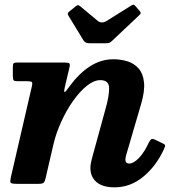

<svg xmlns="http://www.w3.org/2000/svg" viewBox="-20 -788 756 823"><path d="M338 -614.5 273 -721.5Q266.5 -731 277.5 -739L304.5 -761Q312 -766.5 315 -766Q318 -765.5 324.5 -760.5L398.5 -699Q415.5 -685 437.5 -698.5L543 -764.5Q550.5 -769 553.8 -767.5Q557 -766 562 -760.5L578.5 -741Q583.5 -735 583.2 -731.8Q583 -728.5 576 -722L460.5 -613Q454.5 -607 449.2 -604.8Q444 -602.5 432.5 -602.5H366.5Q353.5 -602.5 347.8 -605.5Q342 -608.5 338 -614.5ZM54 -520H257Q273 -520 277 -516.2Q281 -512.5 278 -500L258.5 -417.5Q253 -395.5 256.5 -393.8Q260 -392 276.5 -415.5Q317.5 -472.5 365 -503.2Q412.5 -534 466 -534Q497.5 -534 526 -525.2Q554.5 -516.5 573.8 -495Q593 -473.5 597.2 -436Q601.5 -398.5 584.5 -341L521.5 -125.5Q517.5 -111.5 517.5 -103.5Q517.5 -87 533.5 -87Q552.5 -87 575.2 -110.5Q598 -134 618 -177Q623 -187 627.8 -190.8Q632.5 -194.5 643 -190L674 -175Q686.5 -170 687.5 -165.5Q688.5 -161 682 -147Q648.5 -75 593.5 -30Q538.5 15 471.5 15Q420 15 393.8 -7.5Q367.5 -30 367.5 -68Q367.5 -77 369.5 -88.2Q371.5 -99.5 374 -108.5L432 -320Q448 -375.5 447.8 -410Q447.5 -444.5 410 -444.5Q382.5 -444.5 352.2 -420.2Q322 -396 293.5 -355.8Q265 -315.5 242.8 -266.8Q220.5 -218 209 -169L175.5 -24.5Q172.5 -11 167.8 -5.5Q163 0 146 0H52Q28.5 0 25.5 -5Q22.5 -10 26.5 -28L116.5 -417.5Q120 -432.5 116.5 -436.2Q113 -440 93.5 -440H55.5Q41 -440 38 -444.5Q35 -449 35 -463V-499.5Q35 -512.5 38 -516.2Q41 -520 54 -520Z"/></svg>

Font: Besley*
Style: Bold Italic
Weight: 700
Italic angle: -13°
Designer: Owen Earl
Foundry: indestructible type*
Version: Version 2.000; ttfautohint (v1.8.3)